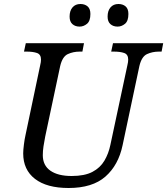

<svg xmlns="http://www.w3.org/2000/svg" viewBox="-20 -930 836 960"><path d="M323 10Q214 10 155 -35.5Q96 -81 96 -163Q96 -179 99.5 -207Q103 -235 107 -252L181 -604Q185 -620 185 -632Q185 -658 165 -665Q145 -672 113 -672H100L109 -714H400L392 -672H379Q346 -672 319 -659.5Q292 -647 281 -600L206 -247Q201 -222 197.5 -198.5Q194 -175 194 -154Q194 -103 232 -76.5Q270 -50 338 -50Q403 -50 442 -70.5Q481 -91 502 -126.5Q523 -162 532 -206L617 -604Q621 -620 621 -632Q621 -658 601 -665Q581 -672 549 -672H536L545 -714H796L788 -672H775Q742 -672 715 -659.5Q688 -647 677 -600L593 -204Q572 -104 507 -47Q442 10 323 10ZM568 -797Q546 -797 532 -809.5Q518 -822 518 -847Q518 -876 532.5 -893Q547 -910 572 -910Q594 -910 608 -898Q622 -886 622 -860Q622 -825 605 -811Q588 -797 568 -797ZM378 -797Q356 -797 342 -809.5Q328 -822 328 -847Q328 -876 342.5 -893Q357 -910 382 -910Q404 -910 418 -898Q432 -886 432 -860Q432 -825 415 -811Q398 -797 378 -797Z"/></svg>

Font: NotoSerif-Italic
Style: Regular
Weight: 400
Italic angle: -12°
Designer: Monotype Design Team
Foundry: Monotype Imaging Inc.
Version: Version 2.007; ttfautohint (v1.8) -l 8 -r 50 -G 200 -x 14 -D